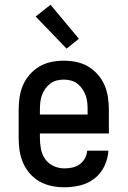

<svg xmlns="http://www.w3.org/2000/svg" viewBox="-20 -785 540 813"><path d="M252 8Q225 8 198.5 2.5Q172 -3 148.5 -16Q125 -29 107 -49.5Q89 -70 78 -95Q67 -120 63 -146.5Q59 -173 59 -200V-320Q59 -347 63 -373.5Q67 -400 77.5 -424.5Q88 -449 106 -469.5Q124 -490 147 -503.5Q170 -517 196.5 -522.5Q223 -528 250 -528Q277 -528 303.5 -522.5Q330 -517 353 -503.5Q376 -490 394 -469.5Q412 -449 422.5 -424.5Q433 -400 437 -373.5Q441 -347 441 -320V-220H149V-200Q149 -177 153.5 -153.5Q158 -130 171.5 -111Q185 -92 207 -82Q229 -72 252 -72Q269 -72 286 -75.5Q303 -79 317 -89Q331 -99 339.5 -114.5Q348 -130 349 -147H439Q437 -113 422 -81.5Q407 -50 380 -29Q353 -8 319.5 0Q286 8 252 8ZM149 -300H351V-320Q351 -335 349.5 -350.5Q348 -366 343 -380.5Q338 -395 329 -408Q320 -421 308 -430.5Q296 -440 280.5 -444Q265 -448 250 -448Q235 -448 219.5 -444Q204 -440 192 -430.5Q180 -421 171 -408Q162 -395 157 -380.5Q152 -366 150.5 -350.5Q149 -335 149 -320ZM262 -579 131 -715 194 -765 314 -621Z"/></svg>

Font: Iosevka Curly Slab Medium
Style: Regular
Weight: 500
Monospace: yes
Designer: Belleve Invis
Foundry: Belleve Invis
Version: Version 22.1.2; ttfautohint (v1.8.4)